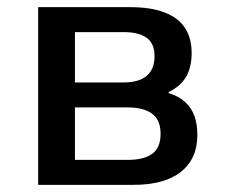

<svg xmlns="http://www.w3.org/2000/svg" viewBox="-20 -518 633 538"><path d="M87 0V-498H344Q403 -498 441.5 -483Q480 -468 498.5 -439.5Q517 -411 517 -369Q517 -330 501.5 -303Q486 -276 452 -260L453 -257Q482 -248 499.5 -231.5Q517 -215 525 -192.5Q533 -170 533 -140Q533 -73 487 -36.5Q441 0 353 0ZM190 -70H338Q383 -70 406.5 -87Q430 -104 430 -143Q430 -182 406 -199.5Q382 -217 339 -217H190ZM190 -287H327Q369 -287 391 -305.5Q413 -324 413 -361Q413 -396 391 -412Q369 -428 327 -428H190Z"/></svg>

Font: Nunito Sans 7pt SemiCondensed SemiBold
Style: Regular
Weight: 600
Width: 4
Designer: Vernon Adams
Foundry: Vernon Adams
Version: Version 3.101;gftools[0.9.27]